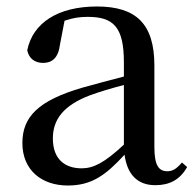

<svg xmlns="http://www.w3.org/2000/svg" viewBox="-20 -557 605 592"><path d="M459 14C503 14 535 -3 557 -42L541 -56C524 -36 512 -29 496 -29C470 -29 456 -46 456 -104V-355C456 -483 400 -537 279 -537C158 -537 81 -486 64 -402C69 -377 87 -363 113 -363C140 -363 160 -378 165 -420L179 -493C204 -502 227 -505 250 -505C329 -505 362 -475 362 -365V-321C320 -310 274 -298 235 -287C97 -247 49 -196 49 -116C49 -32 109 15 189 15C263 15 306 -17 364 -80C372 -21 402 14 459 14ZM362 -111C302 -55 268 -38 232 -38C178 -38 143 -68 143 -130C143 -189 176 -232 257 -263C287 -274 324 -285 362 -295Z"/></svg>

Font: Noto Serif JP Medium
Style: Regular
Weight: 500
Designer: Ryoko NISHIZUKA 西塚涼子 (kana & ideographs); Frank Grießhammer (Latin, Greek & Cyrillic); Wenlong ZHANG 张文龙 (bopomofo); San
Foundry: Adobe
Version: Version 2.001;hotconv 1.1.0;makeotfexe 2.6.0